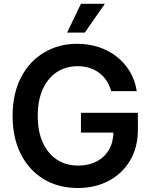

<svg xmlns="http://www.w3.org/2000/svg" viewBox="-20 -965 784 996"><path d="M383.8 10.3Q283.2 10.3 207 -35.6Q130.9 -81.5 88.1 -165.5Q45.4 -249.5 45.4 -363.3Q45.4 -479.5 89.1 -563.5Q132.8 -647.5 208.7 -692.6Q284.7 -737.8 380.4 -737.8Q440.9 -737.8 493.4 -720.2Q545.9 -702.6 587.2 -669.7Q628.4 -636.7 654.8 -591.8Q681.2 -546.9 689.5 -492.2H556.6Q548.8 -522 533.2 -545.7Q517.6 -569.3 495.4 -586.4Q473.1 -603.5 444.8 -612.5Q416.5 -621.6 382.8 -621.6Q321.8 -621.6 275.1 -591.1Q228.5 -560.5 202.1 -502.9Q175.8 -445.3 175.8 -363.8Q175.8 -282.7 202.1 -225.1Q228.5 -167.5 275.4 -136.7Q322.3 -106 385.3 -106Q439.9 -106 481.4 -127.7Q522.9 -149.4 545.7 -189Q568.4 -228.5 568.4 -281.7L599.6 -277.3H399.9V-379.9H695.3V-292.5Q695.3 -200.7 655 -132.6Q614.7 -64.5 544.4 -27.1Q474.1 10.3 383.8 10.3ZM328.1 -795.9 399.9 -945.3H523.9L419.9 -795.9Z"/></svg>

Font: Inter 20pt SemiBold
Style: Regular
Weight: 600
Version: Version 4.001;git-66647c0bb